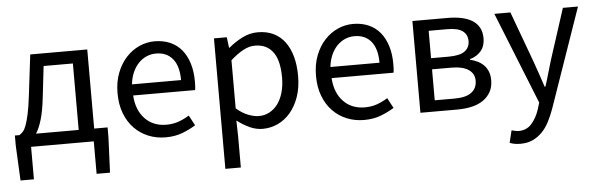

<svg xmlns="http://www.w3.org/2000/svg" viewBox="-47 -651 3143 1013"><g transform="rotate(-5 1525.0 -144.5)"><path d="M99 0V172H28L19 -15V-67H43Q53 -73 62.5 -83.5Q72 -94 80 -116Q88 -138 96 -175Q104 -212 111 -271L137 -486H439V-67H510V-15L502 172H431V0ZM183 -255Q175 -183 161.5 -138Q148 -93 131 -67H357V-419H202Z M811 12Q762 12 719.5 -5.5Q677 -23 645.5 -55.5Q614 -88 596 -135Q578 -182 578 -242Q578 -302 596.5 -349.5Q615 -397 645.5 -430Q676 -463 715 -480.5Q754 -498 796 -498Q842 -498 878.5 -482Q915 -466 939.5 -436Q964 -406 977 -364Q990 -322 990 -270Q990 -257 989.5 -244.5Q989 -232 987 -223H659Q664 -145 707.5 -99.5Q751 -54 821 -54Q856 -54 885.5 -64.5Q915 -75 942 -92L971 -38Q939 -18 900 -3Q861 12 811 12ZM658 -282H918Q918 -356 886.5 -394.5Q855 -433 798 -433Q772 -433 748.5 -423Q725 -413 706 -393.5Q687 -374 674.5 -346Q662 -318 658 -282Z M1110 205V-486H1178L1185 -430H1188Q1221 -458 1260.5 -478Q1300 -498 1343 -498Q1390 -498 1426 -480.5Q1462 -463 1486 -430.5Q1510 -398 1522.5 -352.5Q1535 -307 1535 -250Q1535 -188 1518 -139.5Q1501 -91 1472 -57Q1443 -23 1405 -5.5Q1367 12 1325 12Q1291 12 1257.5 -3Q1224 -18 1190 -44L1192 41V205ZM1311 -57Q1341 -57 1366.5 -70.5Q1392 -84 1410.5 -108.5Q1429 -133 1439.5 -169Q1450 -205 1450 -250Q1450 -290 1443 -323Q1436 -356 1420.5 -379.5Q1405 -403 1380.5 -416Q1356 -429 1322 -429Q1291 -429 1259.5 -412Q1228 -395 1192 -363V-108Q1225 -80 1256 -68.5Q1287 -57 1311 -57Z M1862 12Q1813 12 1770.5 -5.5Q1728 -23 1696.5 -55.5Q1665 -88 1647 -135Q1629 -182 1629 -242Q1629 -302 1647.5 -349.5Q1666 -397 1696.5 -430Q1727 -463 1766 -480.5Q1805 -498 1847 -498Q1893 -498 1929.5 -482Q1966 -466 1990.5 -436Q2015 -406 2028 -364Q2041 -322 2041 -270Q2041 -257 2040.5 -244.5Q2040 -232 2038 -223H1710Q1715 -145 1758.5 -99.5Q1802 -54 1872 -54Q1907 -54 1936.5 -64.5Q1966 -75 1993 -92L2022 -38Q1990 -18 1951 -3Q1912 12 1862 12ZM1709 -282H1969Q1969 -356 1937.5 -394.5Q1906 -433 1849 -433Q1823 -433 1799.5 -423Q1776 -413 1757 -393.5Q1738 -374 1725.5 -346Q1713 -318 1709 -282Z M2161 0V-486H2348Q2388 -486 2421 -479Q2454 -472 2477.5 -457.5Q2501 -443 2514 -419.5Q2527 -396 2527 -363Q2527 -322 2505.5 -296Q2484 -270 2446 -259V-256Q2467 -251 2485.5 -242Q2504 -233 2518 -219Q2532 -205 2540 -185Q2548 -165 2548 -139Q2548 -103 2533.5 -77Q2519 -51 2493.5 -33.5Q2468 -16 2433 -8Q2398 0 2356 0ZM2242 -282H2334Q2395 -282 2421 -301.5Q2447 -321 2447 -355Q2447 -389 2422 -408Q2397 -427 2340 -427H2242ZM2242 -59H2347Q2407 -59 2436.5 -81Q2466 -103 2466 -144Q2466 -181 2435 -202Q2404 -223 2342 -223H2242Z M2673 209Q2656 209 2642 206.5Q2628 204 2616 199L2632 134Q2640 136 2650 138.5Q2660 141 2669 141Q2711 141 2737.5 111.5Q2764 82 2779 37L2790 1L2595 -486H2680L2779 -217Q2790 -185 2802.5 -149.5Q2815 -114 2826 -80H2830Q2841 -113 2851 -149Q2861 -185 2871 -217L2958 -486H3038L2855 40Q2842 76 2826 107Q2810 138 2788 160.5Q2766 183 2738 196Q2710 209 2673 209Z"/></g></svg>

Font: Pinyin1712
Style: Regular
Weight: 400
Version: Version 1